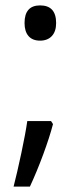

<svg xmlns="http://www.w3.org/2000/svg" viewBox="-20 -569 306 718"><path d="M170.9 -116.2 178.2 -105Q165.5 -56.2 141.6 8.5Q117.7 73.2 91.8 128.9H30.8Q43.9 78.1 59.8 3.4Q75.7 -71.3 82 -116.2ZM71.8 -482.9Q71.8 -548.8 129.9 -548.8Q189.9 -548.8 189.9 -482.9Q189.9 -451.2 173.8 -434.1Q157.7 -417 129.9 -417Q101.6 -417 86.7 -434.1Q71.8 -451.2 71.8 -482.9Z"/></svg>

Font: f0_4961  
Style: Regular
Weight: 400
Foundry: Ascender Corporation
Version: Version 1.10